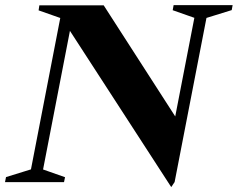

<svg xmlns="http://www.w3.org/2000/svg" viewBox="-78 -721 941 760"><path d="M599.8 19.6 194.6 -605.4 200.4 -607 90.8 -41.6 84.4 -53 179.4 -19.6 175.4 0H-58.2L-54.2 -20L52.4 -53L42.8 -41.6L162.2 -658.4L168.6 -647L74.8 -680L77.8 -700H332.4L619.2 -254.6L611.8 -240.4L693 -659L699.4 -647.6L605.6 -680.6L609.2 -700.6H842.8L839.2 -681L731.4 -647.6L741 -659L613.2 -0.4Z"/></svg>

Font: Wittgenstein
Style: Italic
Weight: 400
Italic angle: -11°
Designer: Jörg Drees
Foundry: Jörg Drees
Version: Version 1.500